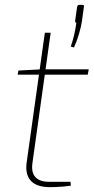

<svg xmlns="http://www.w3.org/2000/svg" viewBox="-20 -766 386 792"><path d="M189 -631 114 -95Q108 -55 126 -35.5Q144 -16 182 -16H271L272 0Q259 2 242 3.5Q225 5 210 5.5Q195 6 187 6Q131 6 107 -20.5Q83 -47 90 -96L165 -631ZM346 -480 342 -458H53L56 -475L150 -480ZM319 -746Q324 -746 325.5 -744Q327 -742 326 -737L318 -679Q315 -657 305.5 -625Q296 -593 285 -570L272 -574Q280 -598 285.5 -620.5Q291 -643 295 -672Q293 -672 291 -674.5Q289 -677 290 -681L298 -737Q299 -742 301 -744Q303 -746 309 -746Z"/></svg>

Font: Exo 2 Thin
Style: Italic
Weight: 250
Italic angle: -8°
Designer: Natanael Gama
Foundry: Natanael Gama
Version: Version 2.010